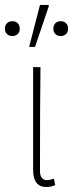

<svg xmlns="http://www.w3.org/2000/svg" viewBox="-38 -750 296 778"><path d="M149.9 7.8Q96.2 7.8 96.2 -62V-478H126Q124 -334 124 -56.2Q124 -38.6 131.6 -29.3Q139.2 -20 151.9 -20Q162.1 -20 180.2 -25.9L186 0Q168.5 7.8 149.9 7.8ZM33.9 -612.1Q25.9 -604 12.2 -604Q-1.5 -604 -9.8 -612.1Q-18.1 -620.1 -18.1 -633.8Q-18.1 -647.5 -9.8 -655.8Q-1.5 -664.1 12.2 -664.1Q25.9 -664.1 33.9 -655.8Q42 -647.5 42 -633.8Q42 -620.1 33.9 -612.1ZM229.7 -612.1Q221.7 -604 208 -604Q194.3 -604 186.3 -612.1Q178.2 -620.1 178.2 -633.8Q178.2 -647.5 186.3 -655.8Q194.3 -664.1 208 -664.1Q221.7 -664.1 229.7 -655.8Q237.8 -647.5 237.8 -633.8Q237.8 -620.1 229.7 -612.1ZM80.1 -560.1 124 -730H158.2L160.2 -726.1L104 -560.1Z"/></svg>

Font: Source Sans 3 ExtraLight
Style: Regular
Weight: 200
Designer: Paul D. Hunt
Foundry: Adobe
Version: Version 3.052;hotconv 1.1.0;makeotfexe 2.6.0